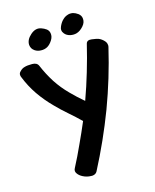

<svg xmlns="http://www.w3.org/2000/svg" viewBox="-184 -1094 1008 1247"><g transform="rotate(-20 320.0 -470.5)"><path d="M524.4 -934.6Q523.4 -953.1 507.8 -967.8Q492.2 -981.4 475.6 -987.3Q464.8 -990.2 455.1 -990.2Q447.3 -990.2 440.4 -988.3Q421.9 -984.4 408.2 -973.6Q388.7 -960 374 -933.6Q358.4 -907.2 375 -883.8Q386.7 -866.2 410.2 -858.4Q432.6 -851.6 453.1 -855.5Q478.5 -860.4 502.9 -883.8Q526.4 -906.2 524.4 -934.6ZM294.9 -913.1Q293.9 -931.6 280.3 -944.3Q265.6 -957 249 -963.9Q213.9 -980.5 175.8 -952.1Q138.7 -924.8 137.7 -889.6Q137.7 -877.9 142.6 -866.2Q147.5 -855.5 159.2 -845.7Q176.8 -832 199.2 -830.1Q221.7 -827.1 242.2 -835.9Q261.7 -844.7 279.3 -867.2Q296.9 -889.6 294.9 -913.1ZM575.2 -772.5Q562.5 -778.3 531.2 -785.2Q500 -792 492.2 -768.6Q462.9 -680.7 428.7 -594.7Q394.5 -507.8 355.5 -423.8Q335.9 -445.3 315.4 -465.8Q295.9 -487.3 278.3 -508.8Q235.4 -559.6 204.1 -618.2Q173.8 -676.8 153.3 -740.2Q145.5 -763.7 113.3 -766.6Q80.1 -769.5 62.5 -765.6Q43 -762.7 27.3 -748Q14.6 -738.3 15.6 -723.6Q15.6 -717.8 17.6 -711.9Q38.1 -642.6 72.3 -582Q107.4 -520.5 153.3 -465.8Q187.5 -423.8 225.6 -384.8Q262.7 -346.7 297.9 -305.7Q261.7 -237.3 222.7 -169.9Q184.6 -101.6 142.6 -36.1Q130.9 -18.6 141.6 -1Q151.4 16.6 171.9 29.3Q196.3 44.9 225.6 47.9Q229.5 48.8 233.4 48.8Q256.8 48.8 267.6 32.2Q377 -139.6 465.8 -323.2Q553.7 -507.8 617.2 -701.2Q620.1 -709 619.1 -715.8Q619.1 -730.5 609.4 -743.2Q594.7 -762.7 575.2 -772.5Z"/></g></svg>

Font: TroubleSide
Style: Comic
Weight: 400
Designer: Koroletov
Version: 1_5